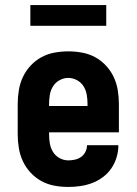

<svg xmlns="http://www.w3.org/2000/svg" viewBox="-20 -731 540 759"><path d="M250 8Q222 8 195 3Q168 -2 144 -15Q120 -28 101 -48.5Q82 -69 70.5 -93.5Q59 -118 54.5 -145.5Q50 -173 50 -200V-320Q50 -347 54.5 -374.5Q59 -402 70.5 -426.5Q82 -451 101 -471.5Q120 -492 144 -505Q168 -518 195.5 -523Q223 -528 250 -528Q277 -528 304.5 -523Q332 -518 356 -505Q380 -492 399 -471.5Q418 -451 429.5 -426.5Q441 -402 445.5 -374.5Q450 -347 450 -320V-208H174V-200Q174 -182 177 -164Q180 -146 189.5 -130.5Q199 -115 215.5 -106Q232 -97 250 -97Q263 -97 276.5 -100Q290 -103 301 -111Q312 -119 318 -131.5Q324 -144 324 -157H448Q448 -133 441 -109.5Q434 -86 420.5 -66Q407 -46 387 -31Q367 -16 344.5 -7.5Q322 1 298 4.5Q274 8 250 8ZM174 -312H326V-320Q326 -338 323 -356Q320 -374 310.5 -389.5Q301 -405 284.5 -414Q268 -423 250 -423Q232 -423 215.5 -414Q199 -405 189.5 -389.5Q180 -374 177 -356Q174 -338 174 -320ZM100 -629V-711H400V-629Z"/></svg>

Font: Iosevka Extrabold
Style: Regular
Weight: 800
Monospace: yes
Designer: Belleve Invis
Foundry: Belleve Invis
Version: Version 32.5.0; ttfautohint (v1.8.4)